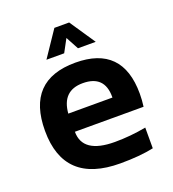

<svg xmlns="http://www.w3.org/2000/svg" viewBox="-129 -796 804 894"><g transform="rotate(-20 273.5 -349.0)"><path d="M277.3 -512.7Q510.7 -512.7 510.7 -274.4Q510.7 -242.7 506.3 -210.9H166Q166 -102.5 325.2 -102.5Q402.8 -102.5 480.5 -117.2V-14.6Q412.6 0 315.4 0Q36.6 0 36.6 -262.2Q36.6 -512.7 277.3 -512.7ZM166 -300.8H384.8V-304.7Q384.8 -411.1 277.3 -411.1Q174.8 -411.1 166 -300.8ZM241.7 -698.2H314.9L400.4 -571.3H312.5L278.3 -634.8L244.1 -571.3H156.2Z"/></g></svg>

Font: SansationBold
Style: Bold
Weight: 700
Designer: Bernd Montag
Version: Version 1.301